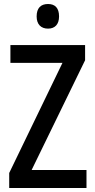

<svg xmlns="http://www.w3.org/2000/svg" viewBox="-20 -939 475 959"><path d="M220 -919C184 -919 163 -899 163 -857C163 -817 185 -796 220 -796C254 -796 275 -817 275 -857C275 -899 255 -919 220 -919ZM412 0V-90H138L405 -638V-714H32V-625H292L26 -75V0Z"/></svg>

Font: Noto Sans Kannada Condensed Medium
Style: Regular
Weight: 500
Width: 3
Designer: Jelle Bosma - Monotype Design Team
Foundry: Monotype Imaging Inc.
Version: Version 2.005